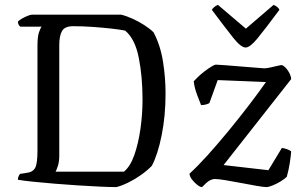

<svg xmlns="http://www.w3.org/2000/svg" viewBox="-20 -764 1244 784"><path d="M455 0Q429 0 387.5 -2Q346 -4 298 -7Q250 -10 202.5 -14Q155 -18 115.5 -22Q76 -26 53 -30Q53 -38 56 -44.5Q59 -51 62 -54L88 -58Q114 -61 123.5 -78.5Q133 -96 133 -148V-578Q133 -615 139.5 -633Q146 -651 150 -655H63Q54 -662 53 -675Q57 -681 68.5 -687.5Q80 -694 92 -699Q104 -704 110 -704H475Q496 -699 521.5 -687.5Q547 -676 570 -661Q593 -646 607 -632Q635 -579 645.5 -513Q656 -447 656 -383Q656 -290 640 -211Q624 -132 600 -87Q583 -69 557 -50.5Q531 -32 503.5 -18.5Q476 -5 455 0ZM207 -63H486Q512 -84 528.5 -131Q545 -178 553.5 -238Q562 -298 562 -357Q562 -452 546.5 -529Q531 -606 491 -639Q472 -643 437 -647Q402 -651 360 -654Q318 -657 279 -657Q244 -657 233 -637Q222 -617 222 -580V-127Q222 -104 216.5 -87Q211 -70 207 -63ZM805 0Q797 0 785 -9.5Q773 -19 763.5 -31.5Q754 -44 754 -55Q787 -85 828.5 -131Q870 -177 913.5 -230Q957 -283 996.5 -334.5Q1036 -386 1066 -429L869 -437L835 -343Q832 -341 823 -338Q814 -335 801 -335Q794 -352 784 -379Q774 -406 771 -432Q776 -438 788 -449.5Q800 -461 815 -472.5Q830 -484 843 -492Q856 -500 862 -500Q869 -500 896 -498Q923 -496 957.5 -493Q992 -490 1020.5 -488Q1049 -486 1059 -485Q1068 -485 1084 -488.5Q1100 -492 1114.5 -495.5Q1129 -499 1132 -498Q1145 -492 1156.5 -474.5Q1168 -457 1169 -441L893 -90L1076 -69L1131 -160Q1144 -158 1154 -154Q1164 -150 1169 -146Q1168 -130 1163.5 -100Q1159 -70 1151 -42Q1142 -33 1125.5 -23Q1109 -13 1092.5 -6.5Q1076 0 1069 0Q1057 0 1028.5 -5Q1000 -10 966 -16.5Q932 -23 902 -28Q872 -33 858 -33Q846 -33 834.5 -26Q823 -19 805 0ZM983 -570Q964 -570 932.5 -609.5Q901 -649 845 -724Q847 -728 854 -734.5Q861 -741 870 -744L984 -647L1097 -744Q1115 -737 1121 -724Q1063 -646 1032 -608Q1001 -570 983 -570Z"/></svg>

Font: Texturina Light
Style: Regular
Weight: 300
Designer: Guillermo Torres Carreño
Foundry: Omnibus-Type
Version: Version 1.002; ttfautohint (v1.8.3)